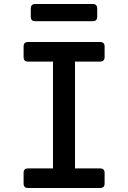

<svg xmlns="http://www.w3.org/2000/svg" viewBox="-20 -940 640 960"><path d="M120 0Q98 0 98 -22V-76Q98 -98 120 -98H245V-632H120Q98 -632 98 -655V-708Q98 -730 120 -730H480Q503 -730 503 -708V-655Q503 -632 480 -632H355V-98H480Q503 -98 503 -76V-22Q503 0 480 0ZM156 -834Q134 -834 134 -856V-897Q134 -920 156 -920H444Q466 -920 466 -897V-856Q466 -834 444 -834Z"/></svg>

Font: Pitagon Sans Mono SemiBold
Style: Regular
Weight: 600
Monospace: yes
Designer: Travis Tran
Foundry: Pitagon
Version: Version 1.001; ttfautohint (v1.8.4.7-5d5b);gftools[0.9.26]